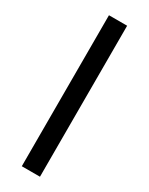

<svg xmlns="http://www.w3.org/2000/svg" viewBox="-199 -788 640 826"><g transform="rotate(30 121.5 -375.0)"><path d="M166.5 0H76.2V-750H166.5Z"/></g></svg>

Font: RobotoDraft
Style: Regular
Weight: 400
Designer: Google
Foundry: Google
Version: Version 2.000988-w1; 2014